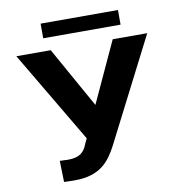

<svg xmlns="http://www.w3.org/2000/svg" viewBox="-93 -950 993 1046"><g transform="rotate(-10 403.5 -426.5)"><path d="M224 10H238C377 10 430 -59 472 -139L764 -711H573L418 -375L230 -711H40L340 -204L326 -175C311 -134 286 -107 221 -107H211C207 -107 202 -108 198 -108H185C181 -108 176 -109 174 -109L177 8C180 9 184 9 189 9C200 9 213 10 224 10ZM629 -782V-863H201V-782Z"/></g></svg>

Font: Asimov
Style: XWid
Weight: 500
Designer: Google
Version: Version 2.000980; 2014